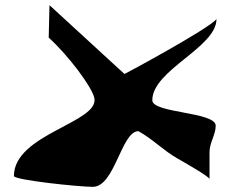

<svg xmlns="http://www.w3.org/2000/svg" viewBox="-20 -764 897 745"><path d="M169 -618C246.5 -547.8 337 -426 346 -384C366.5 -288.3 34 -244.3 34 -81C34 -65.5 285.7 -39 340 -39C425.8 -39 450.7 -255 517 -255C569.4 -226.7 614 -180.3 667 -150C689 -137.4 793 -78.7 793 -69V-174C793 -210.1 817 -242.1 817 -276C817 -330.9 571 -324 571 -375C571 -492.2 820 -579.4 820 -690C792 -653 463 -475.9 463 -477C463 -477.2 343.9 -585.7 172 -744Z"/></svg>

Font: Rocketfuel
Style: Regular
Weight: 400
Designer: Mew Too
Foundry: Cannot Into Space Fonts.
Version: Version 0.27